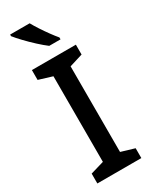

<svg xmlns="http://www.w3.org/2000/svg" viewBox="-239 -994 832 1047"><g transform="rotate(-30 177.0 -470.5)"><path d="M315 0H38V-62L123 -87V-626L38 -652V-714H315V-652L231 -626V-87L315 -62ZM155 -941Q167 -919 185 -891.5Q203 -864 222 -838Q241 -812 257 -793V-781H186Q162 -799 131.5 -827Q101 -855 73.5 -884Q46 -913 32 -931V-941Z"/></g></svg>

Font: Noto Sans Sinhala UI Medium
Style: Regular
Weight: 500
Designer: Jelle Bosma - Monotype Design Team
Foundry: Monotype Imaging Inc.
Version: Version 2.006; ttfautohint (v1.8.4.7-5d5b)